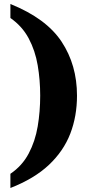

<svg xmlns="http://www.w3.org/2000/svg" viewBox="-20 -797 462 960"><path d="M32 72Q91 32 123.5 -29.5Q156 -91 168.5 -165Q181 -239 181 -319Q181 -397 168.5 -470.5Q156 -544 123.5 -605Q91 -666 32 -707V-777Q211 -705 288 -588.5Q365 -472 365 -319Q365 -216 331.5 -129Q298 -42 225 27Q152 96 32 143Z"/></svg>

Font: Noto Serif ExtraBold
Style: Regular
Weight: 800
Designer: Monotype Design Team
Foundry: Monotype Imaging Inc.
Version: Version 2.014